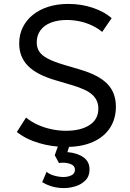

<svg xmlns="http://www.w3.org/2000/svg" viewBox="-20 -735 664 980"><path d="M316.5 15Q246 15 179 -4.8Q112 -24.5 66 -61.5L113 -135Q139 -113.5 172 -98.5Q205 -83.5 242 -75.5Q279 -67.5 317 -67.5Q391.5 -67.5 436.8 -96.5Q482 -125.5 482 -181.5Q482 -222.5 451.8 -251Q421.5 -279.5 339 -303L263 -325.5Q167 -353.5 122.5 -399Q78 -444.5 78 -513Q78 -559 96.5 -596Q115 -633 148.5 -659.8Q182 -686.5 227.8 -700.8Q273.5 -715 328 -715Q395.5 -715 453.8 -695.2Q512 -675.5 550 -642.5L501.5 -572Q479 -591 450 -604.8Q421 -618.5 388 -625.8Q355 -633 321 -633Q275.5 -633 240.8 -619.8Q206 -606.5 186.8 -580.8Q167.5 -555 167.5 -518.5Q167.5 -492 180 -472.2Q192.5 -452.5 223.5 -436Q254.5 -419.5 309 -403.5L390 -379.5Q483.5 -352 527.5 -307.2Q571.5 -262.5 571.5 -190Q571.5 -129 541.8 -82.8Q512 -36.5 455 -10.8Q398 15 316.5 15ZM307.5 225Q274 225 245.8 216.8Q217.5 208.5 195.5 194.5L218 141.5Q229.5 153.5 255.2 161Q281 168.5 304 168.5Q326 168.5 344.2 160Q362.5 151.5 362.5 131.5Q362.5 109.5 337 101Q311.5 92.5 281 97L259.5 57.5L286.5 -20H343L324 41.5Q374 45.5 405.5 67.5Q437 89.5 437 130Q437 164.5 416.2 185.5Q395.5 206.5 365.2 215.8Q335 225 307.5 225Z"/></svg>

Font: Geologica Cursive Light
Style: Regular
Weight: 300
Designer: Sindre Bremnes, Frode Helland
Foundry: Monokrom Skriftforlag AS
Version: Version 1.010;gftools[0.9.28]